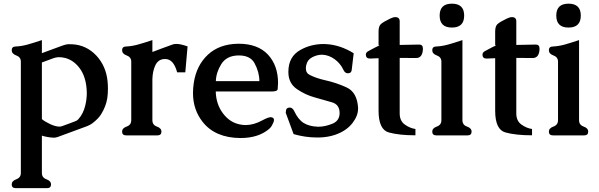

<svg xmlns="http://www.w3.org/2000/svg" viewBox="-20 -713 3197 1025"><path d="M203.6 -429.2 314.9 -470.2Q331.1 -476.1 344.7 -477.1Q350.1 -477.1 355 -476.8Q359.9 -476.6 365.7 -476.6Q440.4 -473.1 494.6 -416Q546.4 -359.4 554.2 -279.3Q556.2 -259.3 556.2 -239.7Q556.2 -212.9 552.7 -188.5Q545.9 -145 519.5 -102.5Q504.9 -79.1 473.1 -54.7Q460.9 -45.9 446.3 -40Q360.4 -7.8 288.6 18.1Q277.8 22 267.6 22H265.1Q234.4 20.5 203.6 11.2V210.4Q203.6 235.4 228 244.1Q252.4 252.9 252.4 272Q252.4 291.5 230.5 291.5H64.9Q42.5 291.5 42.5 272Q42.5 252.9 66.9 244.1Q91.3 235.4 91.3 210.4V-383.8Q91.3 -408.2 66.9 -417Q42.5 -425.8 42.5 -444.8Q42.5 -464.8 64.5 -464.8Q94.7 -466.3 125.2 -474.6Q155.8 -482.9 203.6 -499ZM203.6 -77.1Q219.7 -63.5 247.6 -50.5Q275.4 -37.6 296.4 -37.1H299.3Q304.7 -37.1 312.5 -40Q330.1 -46.4 347.4 -52.7Q364.7 -59.1 382.3 -65.9Q391.1 -68.8 397.5 -75.7Q424.8 -105.5 435.1 -149.4Q443.4 -183.1 443.4 -216.8Q443.4 -227.5 442.4 -238.3Q437 -305.7 405.8 -348.1Q375 -390.1 330.6 -402.8Q313 -407.7 295.9 -407.7Q290.5 -407.7 286.1 -407.2Q276.9 -406.2 264.2 -401.9Q253.9 -397.9 233.2 -390.4Q212.4 -382.8 203.6 -379.4Z M793.5 -290.5V-71.3Q793.5 -45.9 817.6 -37.4Q841.8 -28.8 841.8 -10.3Q841.8 9.8 819.8 9.8H654.3Q631.8 9.8 631.8 -10.3Q631.8 -28.8 656.2 -37.4Q680.7 -45.9 680.7 -71.3V-383.8Q680.7 -408.2 656.2 -417Q631.8 -425.8 631.8 -444.8Q631.8 -464.8 653.8 -464.8Q684.1 -466.3 714.6 -474.6Q745.1 -482.9 793.5 -499V-435.5L844.2 -454.6Q881.8 -468.8 903.3 -476.1Q912.1 -478.5 922.9 -478.5Q943.4 -478.5 981.4 -465.3L969.2 -326.7H925.8Q906.7 -397.9 862.3 -397.9Q857.4 -397.9 853 -397.5Q823.2 -394 809.1 -364Q794.9 -334 793.5 -290.5Z M1014.6 -271Q1028.8 -364.3 1090.3 -421.4Q1151.9 -478.5 1252.4 -479.5H1254.4Q1356.4 -479.5 1411.1 -420.9Q1464.4 -362.3 1464.4 -270Q1463.9 -250 1462.4 -237.3Q1460.9 -224.6 1430.7 -224.6H1131.8Q1133.3 -157.7 1169.7 -108.6Q1206.1 -59.6 1259.8 -48.8Q1275.4 -45.4 1291.5 -45.4Q1334.5 -45.4 1380.9 -70.8Q1412.1 -87.4 1425.3 -87.4Q1432.1 -87.4 1438 -83.5Q1442.9 -78.6 1442.9 -72.3Q1442.9 -64 1435.5 -50.8Q1429.2 -37.6 1425 -33.2Q1420.9 -28.8 1417.5 -25.4Q1360.4 23.9 1263.7 23.9Q1128.9 22.9 1062 -62Q1010.3 -127.4 1010.3 -216.3Q1010.3 -242.7 1014.6 -271ZM1132.3 -279.8H1364.7Q1364.7 -327.6 1338.9 -375.5Q1316.4 -417 1255.4 -417H1250Q1189 -415 1161.4 -370.8Q1133.8 -326.7 1132.3 -279.8Z M1720.7 -477.5Q1795.9 -473.6 1868.2 -428.7L1857.4 -337.9Q1855 -321.8 1837.4 -321.8H1835.4Q1821.3 -322.8 1813.5 -339.8Q1797.4 -374.5 1766.4 -397Q1735.4 -419.4 1700.7 -420.9H1699.2Q1672.4 -420.9 1646.5 -407.2Q1621.1 -394 1615.2 -366.2Q1612.8 -356 1612.8 -348.1Q1612.8 -322.8 1634.3 -312.5Q1667.5 -295.9 1711.9 -285.6Q1776.4 -271.5 1831.3 -245.8Q1886.2 -220.2 1891.6 -138.2V-133.3Q1891.6 -94.7 1861.8 -56.2Q1829.6 -14.2 1768.6 6.8Q1731 19.5 1685.5 21H1671.9Q1609.9 21 1547.4 2.9L1505.4 -110.8L1506.8 -122.6Q1507.8 -138.7 1527.8 -138.7H1530.3Q1542.5 -136.2 1550.3 -120.6Q1571.8 -74.7 1601.3 -56.4Q1630.9 -38.1 1676.3 -36.6H1682.1Q1713.9 -36.6 1752.9 -51.8Q1791.5 -66.9 1793 -106.4V-109.4Q1793 -155.3 1751.5 -167Q1699.7 -181.6 1660.6 -192.9Q1610.4 -206.5 1565.9 -236.8Q1519.5 -268.1 1519.5 -328.1V-330.6Q1520 -411.1 1583.5 -446.3Q1639.6 -478 1708 -478Q1714.4 -478 1720.7 -477.5Z M2001 -402.3Q1995.1 -402.3 1958 -400.4H1955.1Q1934.1 -400.4 1933.1 -419.9V-420.9Q1933.1 -434.1 1948.7 -441.4Q1958 -445.8 1988.3 -462.4Q1996.1 -466.3 2004.4 -469.7Q2005.9 -470.2 2005.9 -470.7Q2005.9 -471.2 2001 -471.2V-544.9Q2001 -572.8 2013.2 -584.2Q2025.4 -595.7 2063 -613.8Q2079.1 -621.6 2090.3 -621.6Q2113.8 -621.6 2113.8 -599.1V-473.1L2217.8 -475.1H2218.3Q2237.8 -475.1 2237.8 -452.6Q2237.8 -445.3 2235.8 -434.6Q2229 -403.3 2201.7 -403.3L2113.8 -403.8V-107.4Q2113.8 -67.4 2141.4 -47.9Q2168.9 -28.3 2197.8 -24.4V9.3Q2110.8 9.3 2055.9 -5.9Q2001 -21 2001 -122.1Z M2392.6 -693.4Q2458 -693.4 2458 -629.9Q2458 -565.9 2392.6 -565.9Q2327.1 -565.9 2327.1 -629.9Q2327.1 -693.4 2392.6 -693.4ZM2448.7 -71.3Q2448.7 -45.9 2473.1 -37.4Q2497.6 -28.8 2497.6 -10.3Q2497.6 9.8 2475.6 9.8H2310.1Q2287.6 9.8 2287.6 -10.3Q2287.6 -28.8 2312 -37.4Q2336.4 -45.9 2336.4 -71.3V-383.8Q2336.4 -408.2 2312 -417Q2287.6 -425.8 2287.6 -444.8Q2287.6 -464.8 2309.6 -464.8Q2339.8 -466.3 2370.4 -474.6Q2400.9 -482.9 2448.7 -499Z M2623.5 -402.3Q2617.7 -402.3 2580.6 -400.4H2577.6Q2556.6 -400.4 2555.7 -419.9V-420.9Q2555.7 -434.1 2571.3 -441.4Q2580.6 -445.8 2610.8 -462.4Q2618.7 -466.3 2627 -469.7Q2628.4 -470.2 2628.4 -470.7Q2628.4 -471.2 2623.5 -471.2V-544.9Q2623.5 -572.8 2635.7 -584.2Q2647.9 -595.7 2685.5 -613.8Q2701.7 -621.6 2712.9 -621.6Q2736.3 -621.6 2736.3 -599.1V-473.1L2840.3 -475.1H2840.8Q2860.4 -475.1 2860.4 -452.6Q2860.4 -445.3 2858.4 -434.6Q2851.6 -403.3 2824.2 -403.3L2736.3 -403.8V-107.4Q2736.3 -67.4 2763.9 -47.9Q2791.5 -28.3 2820.3 -24.4V9.3Q2733.4 9.3 2678.5 -5.9Q2623.5 -21 2623.5 -122.1Z M3015.1 -693.4Q3080.6 -693.4 3080.6 -629.9Q3080.6 -565.9 3015.1 -565.9Q2949.7 -565.9 2949.7 -629.9Q2949.7 -693.4 3015.1 -693.4ZM3071.3 -71.3Q3071.3 -45.9 3095.7 -37.4Q3120.1 -28.8 3120.1 -10.3Q3120.1 9.8 3098.1 9.8H2932.6Q2910.2 9.8 2910.2 -10.3Q2910.2 -28.8 2934.6 -37.4Q2959 -45.9 2959 -71.3V-383.8Q2959 -408.2 2934.6 -417Q2910.2 -425.8 2910.2 -444.8Q2910.2 -464.8 2932.1 -464.8Q2962.4 -466.3 2992.9 -474.6Q3023.4 -482.9 3071.3 -499Z"/></svg>

Font: Caudex
Style: Bold
Weight: 700
Version: Version 1.01